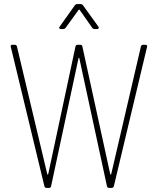

<svg xmlns="http://www.w3.org/2000/svg" viewBox="-20 -919 773 939"><path d="M197 -9 33 -689 32 -693Q32 -700 41 -700H52Q61 -700 63 -691L211 -68Q212 -65 213.5 -65Q215 -65 216 -68L349 -691Q351 -700 360 -700H372Q382 -700 383 -691L519 -68Q520 -65 521.5 -65Q523 -65 524 -68L669 -691Q671 -700 680 -700H691Q696 -700 698.5 -697Q701 -694 699 -689L537 -9Q535 0 526 0H514Q505 0 503 -9L368 -634Q367 -637 366 -637Q365 -637 364 -634L230 -9Q229 0 219 0H208Q199 0 197 -9ZM272 -789 346 -893Q350 -899 358 -899H374Q382 -899 386 -893L461 -789Q463 -787 463 -783Q463 -781 461 -779Q459 -777 455 -777H443Q435 -777 431 -783L370 -870Q369 -872 367 -872Q365 -872 364 -870L301 -783Q297 -777 289 -777H278Q272 -777 270 -780.5Q268 -784 272 -789Z"/></svg>

Font: Barlow Semi Condensed Thin
Style: Regular
Weight: 250
Width: 4
Designer: Jeremy Tribby
Foundry: Tribby Type
Version: Version 1.408